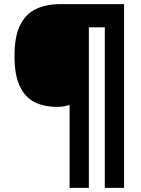

<svg xmlns="http://www.w3.org/2000/svg" viewBox="-20 -780 683 927"><path d="M579 127H486V-648H409V127H316V-273Q301 -269 288.5 -266.5Q276 -264 255 -264Q193 -264 147 -287Q101 -310 75.5 -364Q50 -418 50 -509Q50 -605 77.5 -659.5Q105 -714 155 -737Q205 -760 270 -760H579Z"/></svg>

Font: Noto Sans Khmer UI Black
Style: Regular
Weight: 900
Designer: Danh Hong and the Monotype Design Team
Foundry: Monotype Imaging Inc.
Version: Version 2.002; ttfautohint (v1.8.4.7-5d5b)